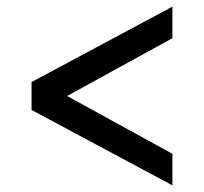

<svg xmlns="http://www.w3.org/2000/svg" viewBox="-20 -558 614 578"><path d="M499 0 75 -227V-311L499 -538V-443L182 -269L499 -95Z"/></svg>

Font: Plus Jakarta Display
Style: Regular
Weight: 400
Designer: Gumpita Rahayu
Foundry: Tokotype Studio
Version: Version 1.000;hotconv 1.0.109;makeotfexe 2.5.65596